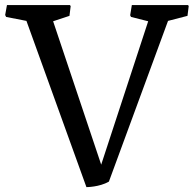

<svg xmlns="http://www.w3.org/2000/svg" viewBox="-20 -749 788 780"><path d="M331.1 11.2C331.1 11.2 383.8 11.2 422.4 -11.2L662.6 -664.1L741.7 -684.6L746.6 -724.1L744.1 -728.5H515.6L508.8 -687L512.2 -680.2L582 -662.6L391.1 -80.1L195.8 -662.6L262.2 -684.6L267.1 -724.1L264.2 -728.5H8.3L1 -688L4.9 -680.2L87.4 -664.1Z"/></svg>

Font: Trykker
Style: Regular
Weight: 400
Designer: Magnus Gaarde
Foundry: Magnus Gaarde
Version: Version 1.001